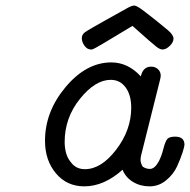

<svg xmlns="http://www.w3.org/2000/svg" viewBox="-20 -658 676 683"><path d="M140.1 -157.2Q140.1 -261.2 213.6 -348.6Q287.1 -436 376 -436Q435.1 -436 481 -386.2Q488.8 -421.4 518.1 -420.9Q532.2 -420.9 542 -411.9Q551.8 -402.8 551.8 -388.2Q551.8 -384.3 548.8 -372.1L481.9 -105Q480 -98.1 480 -88.1Q480 -78.1 487.8 -64.9Q500 -57.1 513.2 -57.1Q530.3 -57.1 544.9 -84Q554.7 -103 561.3 -128.9Q567.9 -154.8 575 -163.3Q582 -171.9 603 -171.9Q636.2 -171.9 636.2 -143.1Q636.2 -137.2 629.6 -116.2Q623 -95.2 610.1 -66.7Q597.2 -38.1 571 -16.6Q544.9 4.9 512 4.9Q479 4.9 452.9 -11Q426.8 -26.9 416 -54.2Q350.1 4.9 279.8 4.9Q217.8 4.9 179 -41.3Q140.1 -87.4 140.1 -157.2ZM210 -152.8Q210 -131.8 215.6 -111.8Q221.2 -91.8 238 -74Q254.9 -56.2 282.2 -56.2Q340.3 -56.2 393.6 -126Q446.8 -195.8 446.8 -274.9Q446.8 -319.8 427 -346.9Q407.2 -374 374 -374Q318.8 -374 264.4 -306.4Q210 -238.8 210 -152.8ZM356.9 -586.9Q401.9 -611.8 434.1 -629.9Q448.2 -637.7 457 -638.2H458Q466.8 -638.2 494.1 -617.2Q503.9 -609.4 534.2 -585.9Q560.1 -564.9 577.1 -550.8Q597.2 -533.7 597.2 -520.8Q597.2 -507.8 584 -494.9Q570.8 -481.9 558.1 -481.9Q549.3 -481.9 536.6 -491.5Q523.9 -501 451.2 -565.9Q316.4 -483.9 310.1 -482.9Q308.1 -481.9 304.2 -481.9Q290 -481.9 280.5 -495.4Q271 -508.8 271 -522Q271 -535.2 282.5 -543.5Q293.9 -551.8 356.9 -586.9Z"/></svg>

Font: CMU Typewriter Text Variable Width
Style: Italic
Weight: 500
Italic angle: -14.04°
Version: Version 0.7.0